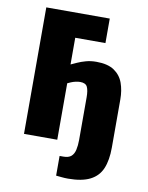

<svg xmlns="http://www.w3.org/2000/svg" viewBox="-84 -639 667 864"><g transform="rotate(10 249.5 -207.0)"><path d="M287 164Q271 164 257.5 162.5Q244 161 232 160V70H249Q273 70 285 59.5Q297 49 301.5 29Q306 9 306 -16V-211Q306 -242 298.5 -258Q291 -274 266 -274Q256 -274 245 -271.5Q234 -269 224.5 -265Q215 -261 209 -258V0H57V-578H347V-466H209V-344Q220 -349 236.5 -356.5Q253 -364 274.5 -370Q296 -376 322 -376Q374 -376 403.5 -356Q433 -336 445 -302.5Q457 -269 457 -228V-8Q457 50 441 88Q425 126 387.5 145Q350 164 287 164Z"/></g></svg>

Font: Oswald SemiBold
Style: Regular
Weight: 600
Designer: Vernon Adams
Foundry: Vernon Adams
Version: Version 4.103;gftools[0.9.33.dev8+g029e19f]